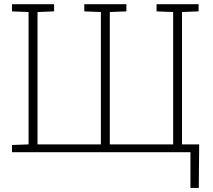

<svg xmlns="http://www.w3.org/2000/svg" viewBox="-20 -731 1024 922"><path d="M894.5 171.4V0H37.6V-34.7L117.2 -37.6V-673.3L37.6 -676.3V-710.9H239.7V-676.3L160.2 -673.3V-37.6H464.4V-673.3L384.8 -676.3V-710.9H586.9V-676.3L507.3 -673.3V-37.6H811.5V-673.3L731.9 -676.3V-710.9H933.6V-676.3L854 -673.3V-37.6H936.5L934.6 171.4Z"/></svg>

Font: Roboto Slab ExtraLight
Style: Regular
Weight: 250
Designer: Google
Version: Version 2.000; ttfautohint (v1.8.1.43-b0c9)